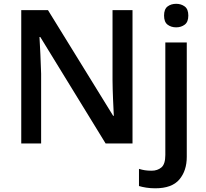

<svg xmlns="http://www.w3.org/2000/svg" viewBox="-20 -768 1102 1028"><path d="M689.5 0H545.4L195.8 -569.8H191.4Q193.8 -526.4 196.3 -475.8Q198.7 -425.3 200.2 -373V0H93.8V-713.9H236.8L585.9 -147.9H589.4Q587.4 -185.1 585.2 -237.5Q583 -290 582.5 -338.4V-713.9H689.5ZM858.4 -684.6Q858.4 -719.2 877.2 -733.4Q896 -747.6 923.3 -747.6Q949.7 -747.6 969 -733.4Q988.3 -719.2 988.3 -684.6Q988.3 -650.4 969 -636Q949.7 -621.6 923.3 -621.6Q896 -621.6 877.2 -636Q858.4 -650.4 858.4 -684.6ZM811 240.2Q785.6 240.2 762.7 236.6Q739.7 232.9 724.1 228V136.2Q740.2 141.1 756.1 143.6Q772 146 792 146Q823.2 146 844.2 128.4Q865.2 110.8 865.2 61.5V-540.5H980V71.8Q980 146 940.2 193.1Q900.4 240.2 811 240.2Z"/></svg>

Font: Open Sans SemiBold
Style: Regular
Weight: 600
Designer: Monotype Design Team
Foundry: Monotype Imaging Inc.
Version: Version 3.003; ttfautohint (v1.8.4)